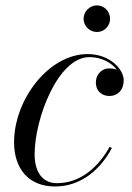

<svg xmlns="http://www.w3.org/2000/svg" viewBox="-20 -666 480 696"><path d="M283 -598C283 -571.5 305 -550 331.5 -550C358 -550 379 -571.5 379 -598C379 -624.5 358 -646.5 331.5 -646.5C305 -646.5 283 -624.5 283 -598ZM385.5 -129.5 377.5 -134C337 -60.5 271.5 -2 186.5 -2C132 -2 105.5 -45 105.5 -106.5C105.5 -235.5 190 -459 304 -459C349 -459 384.5 -438 403.5 -413.5C395 -417 385 -418 374.5 -418C349 -418 327.5 -395.5 327.5 -368C327.5 -333 352 -318 377 -318C406 -318 428.5 -339.5 428.5 -375C428.5 -414 379.5 -470 297.5 -470C156.5 -470 31 -305 31 -150C31 -55 83.5 10 179.5 10C275.5 10 346 -54 385.5 -129.5Z"/></svg>

Font: Bodoni* 24pt
Style: Italic
Weight: 400
Italic angle: -13°
Version: Version 2.3